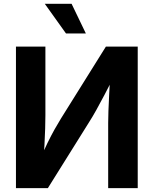

<svg xmlns="http://www.w3.org/2000/svg" viewBox="-20 -967 790 987"><path d="M688 0H536.1V-335.4Q536.1 -358.9 537.4 -397Q538.6 -435.1 541.3 -483.2Q543.9 -531.2 546.9 -584L568.4 -578.6Q540 -522.9 517.3 -479.7Q494.6 -436.5 475.3 -401.9Q456.1 -367.2 435.5 -335L226.1 0H62V-727.5H213.4V-374.5Q213.4 -347.7 212.2 -306.4Q210.9 -265.1 208.5 -220.2Q206.1 -175.3 203.1 -137.2L187.5 -149.9Q205.6 -193.8 224.1 -231.9Q242.7 -270 260.5 -301.8Q278.3 -333.5 293.5 -357.9L524.4 -727.5H688ZM319.3 -794.9 210.4 -947.3H348.1L421.4 -794.9Z"/></svg>

Font: Inter 20pt
Style: Bold
Weight: 700
Version: Version 4.001;git-66647c0bb